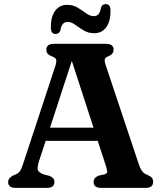

<svg xmlns="http://www.w3.org/2000/svg" viewBox="-20 -913 787 933"><path d="M244.5 -29.5Q244.5 0 208.5 0H55.5Q19.5 0 19.5 -29.5Q19.5 -46.5 42 -59.5L58 -66Q71 -72.5 78 -83Q85 -93.5 94.5 -123.5L249 -592.5Q255.5 -614 253 -623.2Q250.5 -632.5 232.5 -639Q205 -649 205 -670.5Q205 -700 241.5 -700H496Q532 -700 532 -671Q532 -649 504.5 -638.5Q492 -634 489.5 -625.8Q487 -617.5 492.5 -600L651 -125.5Q660 -97 669.2 -83.2Q678.5 -69.5 695.5 -63.5Q712.5 -56 718.2 -48.8Q724 -41.5 724 -29.5Q724 0 688 0H471.5Q435 0 435 -29.5Q435 -50 459.5 -59.5L489 -66Q501.5 -70 500.8 -80Q500 -90 493 -112L455 -228.5H202L171 -134.5Q161 -103.5 163 -90Q165 -76.5 191.5 -65.5L220 -58.5Q244.5 -49 244.5 -29.5ZM223 -292.5H434.5L329 -617ZM438.5 -751.5Q409 -751.5 386.5 -765.2Q364 -779 345.2 -792.8Q326.5 -806.5 308 -806.5Q280 -806.5 273.5 -766Q268 -748 250 -748Q227 -748 227 -779.5Q227 -834 248.8 -861.8Q270.5 -889.5 305.5 -889.5Q335 -889.5 357.5 -875.8Q380 -862 398.8 -848.2Q417.5 -834.5 436 -834.5Q465 -834.5 470.5 -875Q476 -893 494.5 -893Q517 -893 517 -861.5Q517 -807 495.2 -779.2Q473.5 -751.5 438.5 -751.5Z"/></svg>

Font: Fraunces 9pt Soft SemiBold
Style: Regular
Weight: 600
Version: Version 1.000;[b76b70a41]